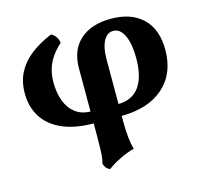

<svg xmlns="http://www.w3.org/2000/svg" viewBox="-103 -582 998 942"><g transform="rotate(-15 395.5 -110.5)"><path d="M342.8 246.2Q331.1 241.1 324 232Q316.9 222.9 313.4 211.6Q317.5 197.2 319.5 181.7Q321.5 166.3 322.4 140.2Q323.4 114.2 323.4 69.3V-271.4Q323.4 -363.2 380.1 -414.3Q436.7 -465.4 537.1 -465.4Q640.2 -465.4 698.3 -409.5Q756.3 -353.6 756.3 -249.4Q756.3 -128 678 -59.5Q599.6 9 461.8 9V-51.5Q535.8 -51.5 571.9 -102.1Q607.9 -152.7 607.9 -246.8Q607.9 -320.2 587.8 -362.5Q567.7 -404.9 532.1 -404.9Q501.3 -404.9 483.5 -371.3Q465.6 -337.7 465.6 -277.4V40Q465.6 84 469.7 119.7Q473.7 155.5 480.7 180.1Q444.1 189.4 409 206.8Q373.9 224.1 342.8 246.2ZM327.4 9Q230.9 9 165.7 -19.4Q100.4 -47.9 67.6 -99.6Q34.8 -151.3 34.8 -220.3Q34.8 -280.8 58.8 -326.5Q82.8 -372.3 127.6 -406.9Q172.4 -441.4 234.2 -467Q247.9 -459.9 257.5 -446.1Q267.2 -432.3 269.2 -415Q237.3 -386.3 218.7 -357.4Q200.2 -328.5 192.4 -298.5Q184.6 -268.6 184.6 -235.2Q184.6 -184.2 199.8 -142.6Q214.9 -101.1 246.8 -76.3Q278.6 -51.5 327.4 -51.5Z"/></g></svg>

Font: Vollkorn
Style: Regular
Weight: 400
Designer: Friedrich Althausen
Foundry: Friedrich Althausen
Version: Version 5.001